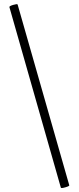

<svg xmlns="http://www.w3.org/2000/svg" viewBox="-20 -752 384 937"><path d="M26 -717Q24 -722 44 -728Q64 -734 66 -730L318 152Q320 156 299.5 162Q279 168 277 164Z"/></svg>

Font: Cormorant Upright Medium
Style: Regular
Weight: 500
Designer: Christian Thalmann (Catharsis Fonts)
Foundry: Catharsis Fonts
Version: Version 3.302